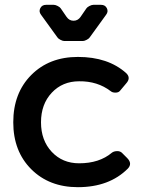

<svg xmlns="http://www.w3.org/2000/svg" viewBox="-20 -772 604 796"><path d="M150 -711Q140 -724 147 -738Q154 -752 171 -752H203Q210 -752 219.5 -747Q229 -742 232 -737L256 -702Q267 -686 285 -686Q303 -686 314 -702L338 -737Q341 -742 350.5 -747Q360 -752 367 -752H399Q416 -752 423 -738Q430 -724 420 -711L352 -617Q349 -612 339.5 -607Q330 -602 324 -602H246Q240 -602 230.5 -607Q221 -612 218 -617ZM303 -536Q428 -536 503 -469Q524 -449 503 -426L477 -395Q471 -388 458.5 -388Q446 -388 439 -394Q384 -436 308 -435Q239 -435 194.5 -387.5Q150 -340 150 -265Q150 -190 194.5 -142.5Q239 -95 308 -95Q392 -95 444 -139Q452 -145 464.5 -145.5Q477 -146 485 -139L507 -117Q530 -94 510 -73Q433 4 303 4Q184 4 109.5 -70.5Q35 -145 35 -265Q35 -386 109.5 -461Q184 -536 303 -536Z"/></svg>

Font: Trueno
Style: Round
Weight: 400
Designer: Julieta Ulanovsky, Jasper
Foundry: Julieta Ulanovsky, Cannot Into Space Fonts
Version: Version 3.001